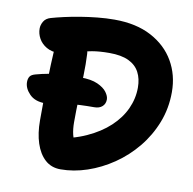

<svg xmlns="http://www.w3.org/2000/svg" viewBox="-80 -790 886 880"><g transform="rotate(10 363.0 -349.5)"><path d="M136.4 -276Q88.6 -276 63 -302.3Q37.4 -328.6 37.4 -358Q37.4 -373.2 43.9 -383.5Q50.4 -393.8 71 -399Q126.8 -414.2 175.4 -417.7Q224 -421.2 275 -421.2Q325.2 -421.2 355.3 -407.6Q385.4 -394 398.6 -375.7Q411.8 -357.4 411.8 -342.4Q411.8 -322.2 398.3 -309.8Q384.8 -297.4 360.8 -297.4Q290.6 -297.4 246.9 -292.1Q203.2 -286.8 178 -281.4Q152.8 -276 136.4 -276ZM257.8 9.8Q214.6 9.8 185.6 -16.7Q156.6 -43.2 141.6 -89.1Q126.6 -135 126.6 -194.6Q126.6 -286.8 128.5 -370.3Q130.4 -453.8 135.4 -541.2Q137 -572.6 153.7 -585.8Q170.4 -599 210.2 -599Q241.2 -599 263.5 -579.4Q285.8 -559.8 286.6 -531.8Q289 -485.4 287.4 -432.4Q285.8 -379.4 283.8 -323.7Q281.8 -268 281.8 -213.6Q281.8 -182 287.9 -156.4Q294 -130.8 311.8 -102L206.2 -126.2Q288.2 -137.6 350.9 -166.1Q413.6 -194.6 456.3 -234.4Q499 -274.2 520.7 -321.9Q542.4 -369.6 542.4 -420.4Q542.4 -461.6 526.5 -491.7Q510.6 -521.8 476.5 -538.1Q442.4 -554.4 386.8 -554.4Q340.2 -554.4 306.1 -548.4Q272 -542.4 246.5 -533.9Q221 -525.4 200.1 -519.4Q179.2 -513.4 158.6 -513.4Q123.8 -513.4 100 -527.3Q76.2 -541.2 64 -563.2Q51.8 -585.2 51.8 -609.2Q51.8 -626.2 61.5 -642.6Q71.2 -659 93.4 -665.4Q118.4 -672.6 152.4 -680.3Q186.4 -688 225 -694.4Q263.6 -700.8 304.3 -704.9Q345 -709 383.2 -709Q484.4 -709 555 -671.5Q625.6 -634 662.5 -570.3Q699.4 -506.6 699.4 -427.2Q699.4 -351.6 673.4 -285.1Q647.4 -218.6 602.9 -164.4Q558.4 -110.2 501.3 -71.3Q444.2 -32.4 381.6 -11.3Q319 9.8 257.8 9.8Z"/></g></svg>

Font: Shantell Sans Light
Style: Regular
Weight: 300
Designer: Stephen Nixon, Anya Danilova, Shantell Martin
Foundry: Arrow Type
Version: Version 1.011;[c5ecc13dd]